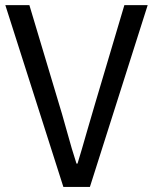

<svg xmlns="http://www.w3.org/2000/svg" viewBox="-20 -736 602 756"><path d="M229.5 0 1 -715.8H95.7L211.9 -328.1Q222.7 -293.9 240.2 -230.5Q264.6 -141.6 281.2 -91.8H285.2Q299.8 -138.7 324.2 -224.6Q343.8 -291 354.5 -328.1L469.7 -715.8H561.5L334 0Z"/></svg>

Font: Bpmf GenYo Gothic R
Style: R
Weight: 400
Foundry: But Ko
Version: Version 1.320